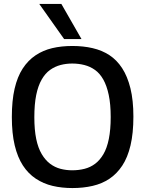

<svg xmlns="http://www.w3.org/2000/svg" viewBox="-20 -943 734 973"><path d="M346 -80Q379 -80 408.5 -87.5Q438 -95 462 -113Q486 -131 504 -161.5Q522 -192 531.5 -239Q541 -286 541 -350Q541 -415 531 -462Q521 -509 503.5 -540Q486 -571 461.5 -588.5Q437 -606 407.5 -613.5Q378 -621 346 -621Q315 -621 286.5 -613.5Q258 -606 233.5 -588.5Q209 -571 191 -539.5Q173 -508 163.5 -461.5Q154 -415 154 -349Q154 -285 163.5 -239Q173 -193 191.5 -162Q210 -131 234 -113Q258 -95 286.5 -87.5Q315 -80 346 -80ZM347 10Q293 10 246.5 -1Q200 -12 161.5 -37.5Q123 -63 96 -104.5Q69 -146 54.5 -206.5Q40 -267 40 -350Q40 -433 54 -493.5Q68 -554 95 -595.5Q122 -637 160 -662.5Q198 -688 244.5 -699Q291 -710 347 -710Q402 -710 449.5 -699Q497 -688 534.5 -663.5Q572 -639 599 -597.5Q626 -556 641 -495.5Q656 -435 656 -352Q656 -268 641.5 -206.5Q627 -145 599.5 -103.5Q572 -62 534.5 -37Q497 -12 449.5 -1Q402 10 347 10ZM305 -745 179 -923H291L393 -745Z"/></svg>

Font: Georama ExtraCondensed Thin Medium
Style: Regular
Weight: 500
Version: Version 1.001